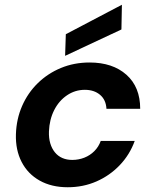

<svg xmlns="http://www.w3.org/2000/svg" viewBox="-20 -776 648 808"><path d="M265 12Q197 12 147 -16Q97 -44 71 -94.5Q45 -145 47 -211Q49 -275 73 -330Q97 -385 139 -426Q181 -467 236.5 -490Q292 -513 357 -513Q454 -513 512 -461.5Q570 -410 570 -318H428Q426 -356 401 -377Q376 -398 337 -398Q296 -398 262 -375Q228 -352 208 -312.5Q188 -273 186 -223Q185 -195 191.5 -173Q198 -151 211 -135Q224 -119 242.5 -111Q261 -103 284 -103Q311 -103 335 -112.5Q359 -122 377 -140Q395 -158 404 -183H547Q526 -125 484 -81Q442 -37 386 -12.5Q330 12 265 12ZM254 -541 257 -632 493 -756 491 -652Z"/></svg>

Font: DM Sans 17pt
Style: Bold Italic
Weight: 700
Italic angle: -10°
Version: Version 4.004;gftools[0.9.30]